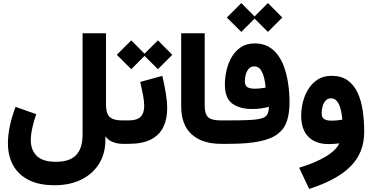

<svg xmlns="http://www.w3.org/2000/svg" viewBox="-20 -923 2388 1232"><path d="M787.1 -150.4H768.1Q725.6 -150.4 702.1 -160.6Q678.7 -170.9 669.4 -194.1Q660.2 -217.3 660.2 -256.3V-709.5H509.8V-58.6Q509.8 28.8 468.5 72Q427.2 115.2 338.4 115.2Q254.4 115.2 216.1 77.6Q177.7 40 177.7 -23.4Q177.7 -59.1 187.3 -102.5Q196.8 -146 212.4 -190.4L80.1 -237.3Q56.2 -176.3 43.5 -116Q30.8 -55.7 30.8 -3.4Q30.8 75.7 63.7 136.5Q96.7 197.3 163.1 231.4Q229.5 265.6 330.1 265.6Q428.7 265.6 502 229.2Q575.2 192.9 615.7 127.7Q656.2 62.5 656.2 -23.9V-48.8Q673.3 -23.9 703.1 -12Q732.9 0 768.1 0H787.1Z M1021.5 -436 879.9 -397.5Q891.1 -349.1 898.2 -310.8Q905.3 -272.5 905.3 -244.1Q905.3 -195.8 881.6 -173.1Q857.9 -150.4 805.7 -150.4H787.1Q776.9 -150.4 771.7 -135.3Q766.6 -120.1 766.6 -75.2Q766.6 -30.3 771.7 -15.1Q776.9 0 787.1 0H805.7Q893.6 0 948 -27.8Q1002.4 -55.7 1027.6 -106.7Q1052.7 -157.7 1052.7 -226.1Q1052.7 -271.5 1044.2 -324.2Q1035.6 -377 1021.5 -436ZM900.4 -571.3 993.2 -479 1085.4 -571.3 993.2 -664.1ZM729.5 -571.3 822.3 -479 914.6 -571.3 822.3 -664.1Z M1142.6 -709.5V-241.2Q1142.6 -121.6 1210.2 -60.8Q1277.8 0 1398.4 0V-150.4Q1336.4 -150.4 1314.9 -171.4Q1293.5 -192.4 1293.5 -244.1V-709.5Z M1606.4 -810.5 1699.2 -718.3 1791.5 -810.5 1699.2 -903.3ZM1435.5 -810.5 1528.3 -718.3 1620.6 -810.5 1528.3 -903.3ZM1684.6 -360.8Q1671.4 -358.4 1652.8 -356.2Q1634.3 -354 1615.2 -354Q1581.5 -354 1566.4 -364.5Q1551.3 -375 1551.3 -399.9Q1551.3 -425.3 1557.9 -447.5Q1564.5 -469.7 1577.6 -483.4Q1590.8 -497.1 1611.3 -497.1Q1628.4 -497.1 1640.9 -487.5Q1653.3 -478 1661.9 -460.2Q1670.4 -442.4 1676 -417.2Q1681.6 -392.1 1684.6 -360.8ZM1398.4 -150.4Q1388.7 -150.4 1383.3 -135.3Q1377.9 -120.1 1377.9 -75.2Q1377.9 -30.3 1383.1 -15.1Q1388.2 0 1398.4 0H1446.3Q1567.9 0 1644.8 -15.9Q1721.7 -31.7 1763.7 -64.7Q1805.7 -97.7 1821.8 -148.4Q1837.9 -199.2 1837.9 -268.6Q1837.9 -293 1835.4 -329.8Q1833 -366.7 1825.4 -409.2Q1817.9 -451.7 1803 -493.2Q1788.1 -534.7 1763.7 -568.8Q1739.3 -603 1702.6 -623.8Q1666 -644.5 1614.7 -644.5Q1562 -644.5 1525.4 -619.9Q1488.8 -595.2 1466.1 -555.7Q1443.4 -516.1 1433.1 -470Q1422.9 -423.8 1422.9 -380.9Q1422.9 -293 1470.5 -258.3Q1518.1 -223.6 1597.7 -223.6Q1626.5 -223.6 1653.1 -227.1Q1679.7 -230.5 1705.1 -237.8Q1705.1 -208.5 1696.5 -190.9Q1688 -173.3 1661.9 -164.6Q1635.7 -155.8 1583 -153.1Q1530.3 -150.4 1441.4 -150.4Z M2157.2 -2.9Q2134.8 43.9 2067.1 83.5Q1999.5 123 1899.4 153.3L1963.9 289.1Q2141.6 232.4 2229.2 144.8Q2316.9 57.1 2316.9 -76.7Q2316.9 -147.9 2307.4 -212.9Q2297.9 -277.8 2274.7 -328.1Q2251.5 -378.4 2210.7 -407.5Q2169.9 -436.5 2106.9 -436.5Q2056.6 -436.5 2020 -413.6Q1983.4 -390.6 1959.5 -352.8Q1935.5 -314.9 1924.1 -269.8Q1912.6 -224.6 1912.6 -180.7Q1912.6 -91.8 1959 -45.2Q2005.4 1.5 2088.4 1.5Q2106.9 1.5 2123.8 0.2Q2140.6 -1 2157.2 -2.9ZM2176.8 -155.3Q2163.6 -152.8 2145.3 -150.9Q2127 -148.9 2107.9 -148.9Q2074.2 -148.9 2059.1 -159.4Q2043.9 -169.9 2043.9 -194.8Q2043.9 -220.2 2050.5 -242.4Q2057.1 -264.6 2070.3 -278.3Q2083.5 -292 2104 -292Q2121.1 -292 2133.3 -282.5Q2145.5 -272.9 2154.3 -254.9Q2163.1 -236.8 2168.5 -211.7Q2173.8 -186.5 2176.8 -155.3Z"/></svg>

Font: Estedad-FD-VF Thin
Style: Regular
Weight: 100
Designer: Amin Abedi
Version: Version 5.0